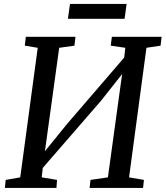

<svg xmlns="http://www.w3.org/2000/svg" viewBox="-20 -924 814 944"><path d="M4 0 8 -39.5 79.5 -52 165.5 -689 102 -699.5 107 -743H351L346 -699.5L271 -689L195.5 -141.5L177 -151L310 -315L620.5 -675.5L585.5 -594.5L596 -689L524.5 -699.5L530 -743H774.5L769.5 -699.5L700 -689L614.5 -52L687.5 -39.5L683.5 0H420.5L425 -39.5L510.5 -52L586 -600.5L607 -593.5L477 -429L160.5 -64L194 -131.5L185 -52L260.5 -39.5L257.5 0ZM324 -904.5H602.5L592.5 -831.5H314Z"/></svg>

Font: Merriweather 20pt
Style: Italic
Weight: 400
Italic angle: -7.8°
Version: Version 2.101